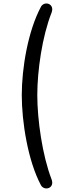

<svg xmlns="http://www.w3.org/2000/svg" viewBox="-20 -870 358 1076"><path d="M210 169C230 202 288 185 269 135C217 1 189 -201 189 -337C189 -473 216 -665 269 -799C288 -849 230 -867 210 -833C136 -695 102 -486 102 -337C102 -188 136 31 210 169Z"/></svg>

Font: SN Pro Book
Style: Regular
Weight: 350
Designer: Tobias Whetton
Foundry: Supernotes
Version: Version 1.003;Glyphs 3.3 (3324)